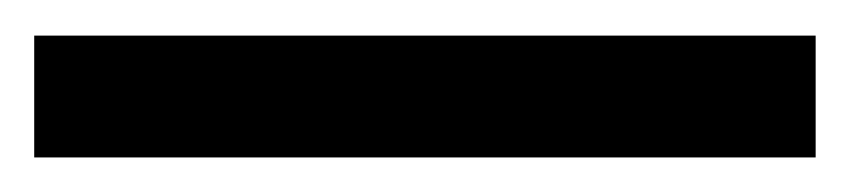

<svg xmlns="http://www.w3.org/2000/svg" viewBox="-23 -850 488 110"><path d="M444.3 -759.8H-3.4V-829.6H444.3Z"/></svg>

Font: Open Sans Condensed Medium
Style: Regular
Weight: 500
Width: 3
Designer: Monotype Design Team
Foundry: Monotype Imaging Inc.
Version: Version 3.000